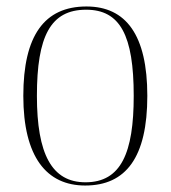

<svg xmlns="http://www.w3.org/2000/svg" viewBox="-20 -563 527 593"><path d="M243 10C369 10 435 -77 435 -267C435 -455 369 -543 247 -543C117 -543 52 -453 52 -267C52 -78 124 10 243 10ZM244 0C140 0 94 -87 94 -267C94 -451 136 -533 246 -533C351 -533 393 -454 393 -267C393 -91 354 0 244 0Z"/></svg>

Font: Noto Serif Display SemiCondensed ExtraLight
Style: Regular
Weight: 200
Width: 4
Designer: Monotype Design Team
Foundry: Monotype Imaging Inc.
Version: Version 2.009